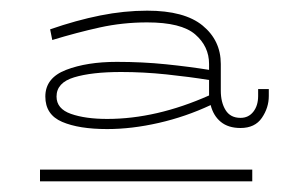

<svg xmlns="http://www.w3.org/2000/svg" viewBox="-20 -551 545 360"><path d="M181 -309Q128 -309 96.5 -322.5Q65 -336 65 -370Q65 -405 104 -420Q143 -435 199 -435Q247 -435 291 -430.5Q335 -426 372 -420V-431Q372 -464 346 -486.5Q320 -509 256 -509Q210 -509 167 -499.5Q124 -490 78 -476L74 -496Q123 -513 168 -522Q213 -531 256 -531Q326 -531 360 -503Q394 -475 394 -431V-381Q394 -359 403 -344.5Q412 -330 431 -330Q446 -330 455 -341.5Q464 -353 464 -371V-384H484V-371Q484 -349 471 -330Q458 -311 431 -311Q408 -311 394 -322.5Q380 -334 375 -354Q328 -332 277.5 -320.5Q227 -309 181 -309ZM86 -370Q86 -347 113 -337.5Q140 -328 181 -328Q273 -328 372 -372Q372 -376 372 -381V-401Q335 -407 292 -411.5Q249 -416 207 -416Q152 -416 119 -406Q86 -396 86 -370ZM55 -233H453V-211H55Z"/></svg>

Font: Padyakke Expanded One
Style: Regular
Weight: 400
Designer: James Puckett
Foundry: Dunwich Type Founders
Version: Version 1.500; ttfautohint (v1.8.4.7-5d5b)